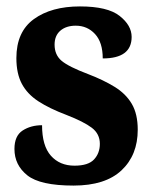

<svg xmlns="http://www.w3.org/2000/svg" viewBox="-20 -568 473 598"><path d="M209 10Q105 10 65 -22Q25 -54 25 -104Q25 -145 50.5 -161.5Q76 -178 111 -178Q111 -114 138.5 -83Q166 -52 212 -52Q255 -52 273 -71.5Q291 -91 291 -120Q291 -151 266 -170Q241 -189 187 -210Q134 -230 99.5 -252.5Q65 -275 48 -307Q31 -339 31 -387Q31 -469 85.5 -508.5Q140 -548 229 -548Q315 -548 352.5 -518.5Q390 -489 390 -453Q390 -386 300 -386Q300 -436 276 -462Q252 -488 216 -488Q186 -488 168 -472.5Q150 -457 150 -429Q150 -397 172 -378.5Q194 -360 255 -337Q302 -319 337 -297.5Q372 -276 390.5 -244.5Q409 -213 409 -164Q409 -85 358.5 -37.5Q308 10 209 10Z"/></svg>

Font: Noto Serif Lao Condensed ExtraBold
Style: Regular
Weight: 800
Width: 3
Designer: Monotype Design Team
Foundry: Monotype Imaging Inc.
Version: Version 2.003; ttfautohint (v1.8.4.7-5d5b)